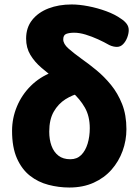

<svg xmlns="http://www.w3.org/2000/svg" viewBox="-20 -835 627 861"><path d="M291 5.9Q243.3 5.9 197.2 -6.2Q151 -18.2 114.4 -46.9Q77.8 -75.7 55.9 -125Q34.1 -174.3 34.1 -248.3Q34.1 -305.2 56 -357.7Q77.9 -410.1 118 -449.8Q158.1 -489.6 212.7 -510.7Q267.3 -531.9 332.8 -525.7Q351 -524.1 359.3 -507.2Q367.7 -490.3 367.7 -470.1Q367.7 -452.7 361.3 -436.7Q355 -420.8 341.9 -418Q305.8 -410.3 273.5 -389.9Q241.2 -369.4 221 -334.2Q200.8 -298.9 200.8 -244.8Q200.8 -208.7 211.1 -180.8Q221.4 -153 242.2 -136.9Q262.9 -120.9 295.3 -120.9Q325 -120.9 344.1 -139.8Q363.2 -158.8 372.9 -190.7Q382.6 -222.7 382.6 -260Q382.6 -314.1 360.4 -352.8Q338.2 -391.4 303.6 -421.7Q269 -452 231.2 -479.2Q197 -504.6 166.2 -530.8Q135.3 -557.1 116.2 -588.9Q97.1 -620.7 97.1 -662Q97.1 -711.1 124.1 -745.2Q151.1 -779.3 197.3 -797.2Q243.4 -815 301.3 -815Q334.9 -815 376 -807.1Q417.1 -799.2 456.4 -784.8Q495.8 -770.4 523.8 -750.2Q538 -741.1 547.7 -728.6Q557.3 -716 557.3 -700Q557.3 -684.8 550.6 -666.8Q543.8 -648.9 531.9 -636.8Q520.1 -624.7 504.1 -624.7Q497 -624.7 488.4 -626.6Q479.8 -628.4 470.1 -633Q447.7 -645.9 419.7 -658.7Q391.7 -671.4 363.9 -679.9Q336.2 -688.3 312.6 -688.3Q291.6 -688.3 277.6 -683.2Q263.6 -678.1 263.6 -658.4Q263.6 -638.1 287 -617.4Q310.4 -596.7 345.6 -571.3Q377.4 -549.1 412.4 -520.3Q447.3 -491.6 477.8 -454.3Q508.3 -417 527.6 -368.3Q546.9 -319.6 546.9 -255.7Q546.9 -205.1 529.8 -158.2Q512.8 -111.3 480.2 -74.2Q447.6 -37.1 399.9 -15.6Q352.2 5.9 291 5.9Z"/></svg>

Font: Playpen Sans
Style: Regular
Weight: 400
Designer: Laura Meseguer, Veronika Burian, José Scaglione, Kostas Bartsokas, Vera Evstafieva, Tom Grace, Yorlmar Campos
Foundry: TypeTogether
Version: Version 2.000